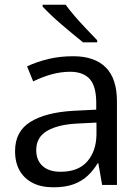

<svg xmlns="http://www.w3.org/2000/svg" viewBox="-20 -786 593 816"><path d="M291 -547Q382 -547 429.5 -499.5Q477 -452 477 -355V0H414L398 -92H395Q377 -62 352.5 -39Q328 -16 293 -3Q258 10 207 10Q155 10 119 -8.5Q83 -27 63.5 -61Q44 -95 44 -144Q44 -227 108.5 -267.5Q173 -308 290 -315L389 -320V-349Q389 -420 361 -450.5Q333 -481 278 -481Q241 -481 202.5 -471Q164 -461 121 -440L95 -504Q138 -524 186.5 -535.5Q235 -547 291 -547ZM310 -261Q227 -257 180.5 -230Q134 -203 134 -148Q134 -105 161 -80.5Q188 -56 237 -56Q313 -56 351 -100Q389 -144 390 -214V-265ZM259 -766Q274 -745 298 -717Q322 -689 348 -662Q374 -635 393 -615V-606H333Q313 -622 289.5 -641.5Q266 -661 242 -681.5Q218 -702 197 -722Q176 -742 161 -758V-766Z"/></svg>

Font: Noto Sans Hebrew Thin
Style: Regular
Weight: 400
Version: Version 3.001